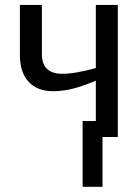

<svg xmlns="http://www.w3.org/2000/svg" viewBox="-20 -548 561 768"><path d="M147.5 -528.3H59.6V-327.6C59.6 -281.7 71.2 -246.2 94.5 -220.9C117.8 -195.7 150.4 -183.1 192.4 -183.1C233.4 -183.1 277.7 -192.2 325.2 -210.4L363.3 -225.1V-64H310.5V199.2H390.1V0H451.2V-528.3H363.3V-275.9C309.2 -260.6 264.3 -252.9 228.5 -252.9C174.5 -252.9 147.5 -279.3 147.5 -332Z"/></svg>

Font: Arimo
Style: Regular
Weight: 400
Designer: Steve Matteson
Foundry: Monotype Imaging Inc.
Version: Version 1.32